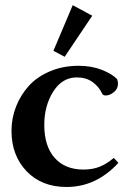

<svg xmlns="http://www.w3.org/2000/svg" viewBox="-20 -727 507 758"><path d="M235.4 -502.9 190.9 -526.4 267.1 -706.5 344.2 -665ZM242.7 11.2Q144.5 11.2 85 -51Q25.4 -113.3 25.4 -210.4Q25.4 -260.7 43.5 -306.6Q61.5 -352.5 94.2 -388.4Q127 -424.3 178 -445.8Q229 -467.3 290 -467.3Q340.8 -467.3 381.6 -451.4Q422.4 -435.5 442.4 -414.6Q445.8 -405.8 445.8 -396.5Q445.8 -376.5 429.7 -363.3Q413.6 -350.1 397.5 -350.1Q386.2 -350.1 383.3 -357.4Q370.1 -385.7 344.7 -403.6Q319.3 -421.4 283.2 -421.4Q225.6 -421.4 190.2 -365.5Q154.8 -309.6 154.8 -233.9Q154.8 -149.9 195.8 -103.8Q236.8 -57.6 309.1 -57.6Q345.7 -57.6 373.5 -68.8Q401.4 -80.1 429.2 -103.5L447.3 -84Q359.9 11.2 242.7 11.2Z"/></svg>

Font: Elstob 6pt SemiBold
Style: Regular
Weight: 600
Designer: Peter S. Baker
Version: Version 1.015